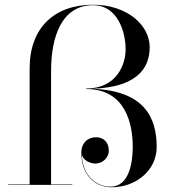

<svg xmlns="http://www.w3.org/2000/svg" viewBox="-20 -780 720 810"><path d="M14.5 -2V0H285V-2H195.5V-481C195.5 -623 239 -758 373 -758C477 -758 510 -644 510 -571.5C510 -507.5 472 -406.5 343 -406.5V-404.5C512 -404.5 540 -254 540 -160C540 -96 525.5 7.5 446.5 7.5C386.5 7.5 328.5 -38 325 -127.5C331.5 -102.5 362 -90 382 -90C411.5 -90 439 -113 439 -145C439 -181 415.5 -201 385 -201C350 -201 323 -176.5 323 -135.5C323 -43.5 379.5 10 451 10C552 10 641 -60 641 -160C641 -285 588.5 -397 370 -405.5C550 -412 611.5 -485.5 611.5 -581C611.5 -674 516 -760 373 -760C210 -760 105 -664 105 -491V-2Z"/></svg>

Font: Bodoni* 96pt
Style: Regular
Weight: 400
Version: Version 2.3